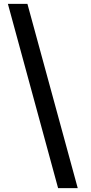

<svg xmlns="http://www.w3.org/2000/svg" viewBox="-20 -801 471 998"><path d="M384.1 177H282L21 -781H122.5Z"/></svg>

Font: Merriweather Light
Style: Regular
Weight: 300
Designer: Eben Sorkin
Foundry: Eben Sorkin
Version: Version 2.100